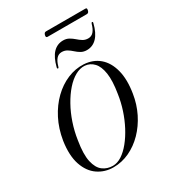

<svg xmlns="http://www.w3.org/2000/svg" viewBox="-162 -726 734 821"><g transform="rotate(-30 205.0 -316.0)"><path d="M264 -437.5Q309 -435 339.5 -409Q370 -383 382.2 -336Q394.5 -289 384 -224Q376.5 -175.5 355.5 -133.2Q334.5 -91 303.5 -59.2Q272.5 -27.5 234.8 -9.8Q197 8 155.5 8Q113 8 79.5 -15Q46 -38 30.5 -84Q15 -130 25 -198Q34 -253.5 57 -298.2Q80 -343 113 -375Q146 -407 184.8 -423.2Q223.5 -439.5 264 -437.5ZM156.5 1Q178.5 1 200.5 -13.2Q222.5 -27.5 243 -52.8Q263.5 -78 280.8 -110.8Q298 -143.5 310 -180Q322 -216.5 327.5 -254Q337.5 -314.5 331.8 -352.5Q326 -390.5 308.2 -409.2Q290.5 -428 265 -430Q242 -431.5 218.2 -418.2Q194.5 -405 172.5 -380Q150.5 -355 131.8 -321.5Q113 -288 99.8 -248.8Q86.5 -209.5 80.5 -168Q70 -104.5 78.2 -67.5Q86.5 -30.5 107.5 -14.8Q128.5 1 156.5 1ZM307.5 -483Q291.5 -483 279.2 -490Q267 -497 256.8 -506.5Q246.5 -516 235 -523Q223.5 -530 209 -530Q193 -530 182.5 -518Q172 -506 166 -484Q164.5 -477 161 -477Q156.5 -477 158 -484Q169 -527.5 189.2 -548.8Q209.5 -570 239 -570Q255 -570 267.2 -563Q279.5 -556 289.8 -546.8Q300 -537.5 311.5 -530.5Q323 -523.5 337.5 -523.5Q353.5 -523.5 364 -535.5Q374.5 -547.5 380.5 -569.5Q382 -576 386 -576Q390.5 -576 388.5 -569Q378 -526.5 357.5 -504.8Q337 -483 307.5 -483ZM183.5 -628.5Q185.5 -635 188.2 -637.5Q191 -640 195.5 -640H389Q394 -640 395.5 -637.8Q397 -635.5 395.5 -628.5Q394 -622 391 -619.2Q388 -616.5 383 -616.5H190Q185.5 -616.5 183.8 -619.2Q182 -622 183.5 -628.5Z"/></g></svg>

Font: Fraunces 120pt Light
Style: Italic
Weight: 300
Italic angle: -16°
Version: Version 1.000;[b76b70a41]